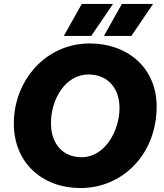

<svg xmlns="http://www.w3.org/2000/svg" viewBox="-20 -936 831 972"><path d="M388 16C601 16 773 -156 773 -396C773 -593 626 -716 434 -716C211 -716 50 -528 50 -311C50 -110 196 16 388 16ZM393 -140C300 -140 238 -206 238 -313C238 -435 312 -559 428 -559C525 -559 585 -490 585 -389C585 -275 512 -140 393 -140ZM442 -754 552 -916H394L303 -754ZM645 -754 755 -916H597L506 -754Z"/></svg>

Font: Fixel Display 20240404 ExBold
Style: Italic
Weight: 800
Italic angle: -10°
Designer: AlfaBravo + MacPaw
Foundry: Kyrylo Tkachov, Marchela Mozhyna, Serhii Makarenko, Maria Weinstein, Zakhar Kryvoshyya
Version: Version 1.211;Glyphs 3.2 (3225)